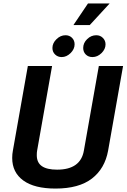

<svg xmlns="http://www.w3.org/2000/svg" viewBox="-20 -1084 736 1117"><path d="M51 -165Q51 -188 55 -208L142 -700H283L196 -208Q194 -198 194 -181Q194 -138 223.5 -117.5Q253 -97 312 -97Q449 -97 468 -208L555 -700H696L609 -208Q590 -103 514.5 -45Q439 13 303 13Q180 13 115.5 -34Q51 -81 51 -165ZM492 -1064H618L502 -938H407ZM285 -805Q285 -833 308.5 -856Q332 -879 361 -879Q384 -879 399 -864Q414 -849 414 -826Q414 -798 390.5 -775Q367 -752 339 -752Q316 -752 300.5 -767Q285 -782 285 -805ZM464 -805Q464 -834 487 -856.5Q510 -879 540 -879Q563 -879 578.5 -863.5Q594 -848 594 -826Q594 -798 570.5 -775Q547 -752 518 -752Q494 -752 479 -767Q464 -782 464 -805Z"/></svg>

Font: KoHo
Style: Bold Italic
Weight: 700
Italic angle: -10°
Version: Version 1.000; ttfautohint (v1.6)